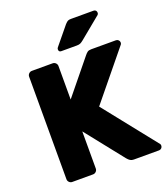

<svg xmlns="http://www.w3.org/2000/svg" viewBox="-161 -1023 995 1137"><g transform="rotate(-20 336.5 -455.0)"><path d="M70 0ZM419 -910H562Q571 -910 576 -904.5Q581 -899 581 -890Q581 -883 576 -878L441 -767Q430 -758 421.5 -754Q413 -750 399 -750H301Q285 -750 285 -766Q285 -774 290 -779L382 -891Q393 -903 400 -906.5Q407 -910 419 -910ZM666 -22Q666 -13 659.5 -6.5Q653 0 644 0H485Q472 0 463 -5.5Q454 -11 444 -23L255 -261V-27Q255 -16 247 -8Q239 0 228 0H97Q86 0 78 -8Q70 -16 70 -27V-673Q70 -684 78 -692Q86 -700 97 -700H228Q239 -700 247 -692Q255 -684 255 -673V-462L431 -678Q439 -688 447 -694Q455 -700 471 -700H627Q636 -700 642.5 -693.5Q649 -687 649 -678Q649 -672 646 -667L399 -365L663 -33Q666 -29 666 -22Z"/></g></svg>

Font: Hezaedrus
Style: Bold
Weight: 700
Designer: Hubert & Fischer
Foundry: Hubert & Fischer
Version: Version 1.10;September 3, 2019;FontCreator 11.5.0.2425 64-bi